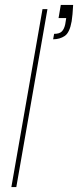

<svg xmlns="http://www.w3.org/2000/svg" viewBox="-20 -757 316 777"><path d="M26 0 152 -720H172L46 0ZM195 -598 199 -620Q221 -620 230.5 -630Q240 -640 244 -659L248 -684H217L226 -737H276Q275 -715 273.5 -700Q272 -685 270 -671Q262 -625 242 -611.5Q222 -598 195 -598Z"/></svg>

Font: DM Sans 9pt Thin
Style: Italic
Weight: 250
Italic angle: -10°
Version: Version 4.004;gftools[0.9.30]